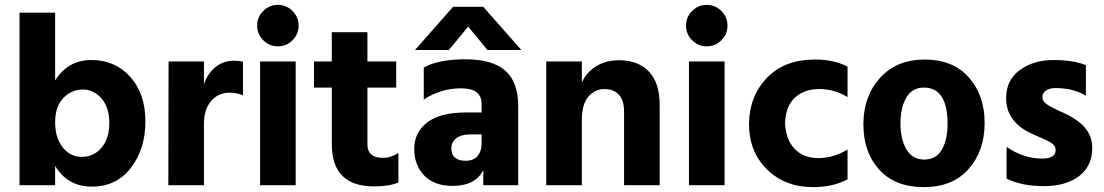

<svg xmlns="http://www.w3.org/2000/svg" viewBox="-20 -759 4527 787"><path d="M319 -392Q273 -392 239.5 -357Q206 -322 206 -258Q206 -194 237 -155Q268 -116 316 -116Q364 -116 396 -153.5Q428 -191 428 -254.5Q428 -318 396.5 -355Q365 -392 319 -392ZM206 0H60V-707H206V-429Q258 -513 355 -513Q452 -513 514 -444Q576 -375 576 -261.5Q576 -148 516.5 -71Q457 6 357 6Q257 6 206 -79Z M816 0H670L671 -507H816V-413Q830 -457 862.5 -483.5Q895 -510 938 -510Q962 -510 976 -506V-368Q952 -379 921 -379Q874 -379 845 -344.5Q816 -310 816 -253Z M1179 -714Q1204 -689 1204 -654Q1204 -619 1179 -594Q1154 -569 1119 -569Q1084 -569 1059 -594Q1034 -619 1034 -654Q1034 -689 1059 -714Q1084 -739 1119 -739Q1154 -739 1179 -714ZM1192 0H1046V-507H1192Z M1513 5Q1340 5 1340 -168V-400H1267V-507H1340V-627H1486V-507H1604V-400H1486V-167Q1486 -140 1501.5 -126Q1517 -112 1549.5 -112Q1582 -112 1613 -132V-11Q1576 5 1513 5Z M1820 -554H1681L1837 -731H1961L2117 -554H1978L1899 -650ZM1835 3Q1761 3 1719.5 -39Q1678 -81 1678 -149Q1678 -217 1731.5 -257.5Q1785 -298 1890 -298H1954V-333Q1954 -397 1870.5 -397Q1787 -397 1717 -351V-482Q1777 -516 1887.5 -516Q1998 -516 2051 -469.5Q2104 -423 2104 -325V0H1961V-62Q1929 3 1835 3ZM1889 -100Q1920 -100 1937 -119Q1954 -138 1954 -171V-208H1907Q1870 -208 1850 -192Q1830 -176 1830 -151Q1830 -100 1889 -100Z M2684 0H2538V-302Q2538 -347 2517 -370.5Q2496 -394 2457 -394Q2418 -394 2391.5 -362.5Q2365 -331 2365 -268V0H2219V-507H2365V-421Q2384 -463 2423.5 -487.5Q2463 -512 2518 -512Q2596 -512 2640 -465.5Q2684 -419 2684 -329Z M2937 -714Q2962 -689 2962 -654Q2962 -619 2937 -594Q2912 -569 2877 -569Q2842 -569 2817 -594Q2792 -619 2792 -654Q2792 -689 2817 -714Q2842 -739 2877 -739Q2912 -739 2937 -714ZM2950 0H2804V-507H2950Z M3312 8Q3198 8 3124 -64.5Q3050 -137 3050 -252Q3052 -366 3124 -440.5Q3196 -515 3321 -515Q3398 -515 3454 -486V-361Q3401 -394 3338 -394Q3275 -394 3237 -357.5Q3199 -321 3198 -252Q3202 -185 3238 -148Q3274 -111 3335 -111Q3396 -111 3454 -146V-24Q3395 8 3312 8Z M3864 -251Q3864 -400 3767 -400Q3719 -400 3695 -359Q3671 -318 3671 -253Q3671 -188 3695.5 -146.5Q3720 -105 3768.5 -105Q3817 -105 3840.5 -145.5Q3864 -186 3864 -251ZM3770.5 -515Q3886 -515 3951 -442Q4016 -369 4016 -255Q4016 -141 3950.5 -66.5Q3885 8 3767 8Q3649 8 3584 -63.5Q3519 -135 3519 -249.5Q3519 -364 3587 -439.5Q3655 -515 3770.5 -515Z M4457 -153Q4457 -78 4403 -37Q4349 4 4258.5 4Q4168 4 4106 -27V-157Q4175 -109 4252 -109Q4307 -109 4307 -144Q4307 -163 4285 -176Q4269 -185 4242 -196.5Q4215 -208 4205 -213Q4104 -261 4104 -357Q4104 -431 4160.5 -472Q4217 -513 4298 -513Q4379 -513 4431 -492V-367Q4378 -398 4307 -398Q4281 -398 4267 -387.5Q4253 -377 4253 -364.5Q4253 -352 4258 -344Q4263 -336 4274.5 -329Q4286 -322 4296.5 -316.5Q4307 -311 4325 -303Q4393 -274 4425 -238Q4457 -202 4457 -153Z"/></svg>

Font: Hind Jalandhar
Style: Bold
Weight: 700
Designer: Namrata Goyal
Foundry: Indian Type Foundry
Version: Version 0.702;PS 1.0;hotconv 1.0.81;makeotf.lib2.5.63406